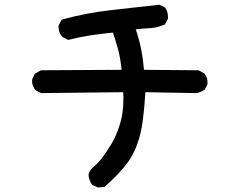

<svg xmlns="http://www.w3.org/2000/svg" viewBox="-20 -737 1040 821"><path d="M507.8 -319.3Q507.8 -331.1 506.8 -342.8L156.2 -338.9L132.8 -350.6Q117.2 -368.2 117.2 -389.6Q117.2 -397.5 118.2 -399.4L128.9 -421.9L155.3 -436.5L500 -438.5Q494.1 -493.2 484.4 -527.8Q474.6 -562.5 462.9 -597.7Q413.1 -592.8 367.2 -585.9Q321.3 -579.1 271.5 -566.4L247.1 -579.1Q230.5 -596.7 230.5 -620.1Q230.5 -623 230.5 -627.9L244.1 -653.3Q348.6 -681.6 452.1 -693.4L661.1 -716.8L685.5 -705.1Q698.2 -687.5 698.2 -666Q698.2 -663.1 698.2 -657.2L685.5 -632.8Q651.4 -617.2 615.2 -616.2Q587.9 -615.2 560.5 -611.3Q576.2 -565.4 584 -524.4Q591.8 -483.4 595.7 -438.5L829.1 -436.5L853.5 -422.9Q867.2 -407.2 867.2 -385.7Q867.2 -382.8 867.2 -377L855.5 -353.5Q843.8 -345.7 836.9 -343.8Q825.2 -338.9 818.4 -338.9L601.6 -342.8Q593.8 -206.1 574.2 -142.6Q554.7 -79.1 521.5 -36.1Q489.3 6.8 426.8 62.5L397.5 64.5L373 52.7Q360.4 32.2 358.4 11.7Q361.3 -8.8 381.8 -25.4Q398.4 -38.1 416.5 -62Q434.6 -85.9 456.5 -121.6Q478.5 -157.2 494.1 -210.9Q507.8 -253.9 507.8 -319.3Z"/></svg>

Font: JasonHandwriting2
Style: SemiBold
Weight: 600
Version: Version 1.04.7